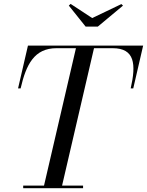

<svg xmlns="http://www.w3.org/2000/svg" viewBox="-20 -990 773 1010"><path d="M465 -895 351.5 -969.5 342 -960.5 430.5 -850H494.5L627 -960.5L618.5 -968.5ZM102 -13.5V0H417V-13.5H306.5L474.5 -736.5H572.5C689.5 -736.5 696.5 -652 667.5 -525H681L733 -750H127L75 -525H88.5C117.5 -651 160.5 -736.5 277.5 -736.5H379.5L211.5 -13.5Z"/></svg>

Font: Bodoni* 16pt
Style: Italic
Weight: 400
Italic angle: -13°
Version: Version 2.3